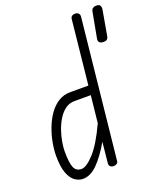

<svg xmlns="http://www.w3.org/2000/svg" viewBox="-179 -1114 1019 1232"><g transform="rotate(-20 330.0 -498.0)"><path d="M171.5 10Q143.5 10 117.5 -8Q91.5 -26 75 -69Q58.5 -112 58.5 -187.5Q58.5 -228.5 67.2 -276.5Q76 -324.5 93.8 -371.2Q111.5 -418 138.2 -456.5Q165 -495 201.2 -518Q237.5 -541 283.5 -541H407.5L453 -978Q454.5 -992.5 463.2 -998.2Q472 -1004 484.5 -1004Q498.5 -1004 507.2 -995.8Q516 -987.5 514.5 -972L415 -22.5Q414 -11.5 405 -5.8Q396 0 384 0Q370 0 361.5 -7.8Q353 -15.5 354 -28L368.5 -171.5Q318.5 -85 270.5 -37.5Q222.5 10 171.5 10ZM183.5 -53Q218 -53 271 -111Q324 -169 381.5 -293.5L401 -478H289Q254 -478 226.5 -457.8Q199 -437.5 178.8 -404.8Q158.5 -372 145.5 -334Q132.5 -296 126.2 -259.2Q120 -222.5 120 -195Q120 -116.5 134 -84.8Q148 -53 183.5 -53ZM596 -770.5Q578.5 -770.5 568.8 -778.8Q559 -787 562.5 -805L594.5 -977.5Q597.5 -993.5 606.8 -999.8Q616 -1006 630 -1006Q650.5 -1006 656.2 -995Q662 -984 659.5 -968.5L629.5 -798Q627 -783 618.8 -776.8Q610.5 -770.5 596 -770.5Z"/></g></svg>

Font: Edu NSW ACT Cursive
Style: Regular
Weight: 400
Designer: Tina and Corey Anderson, Eben Sorkin, Mirko Velimirovic
Foundry: Sorkin Type Co.
Version: Version 2.000